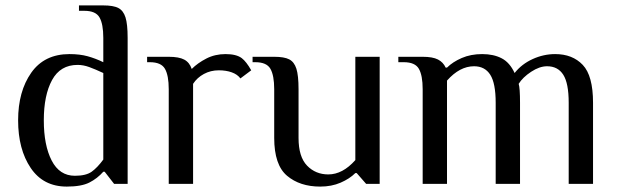

<svg xmlns="http://www.w3.org/2000/svg" viewBox="-20 -680 2281 710"><path d="M47 -235Q47 -342 95.5 -411Q144 -480 237 -480Q275 -480 304 -472Q333 -464 362 -450V-540Q362 -591 348 -615.5Q334 -640 292 -640H272V-660H362Q399 -660 417.5 -650.5Q436 -641 444 -616Q452 -591 452 -540V0H402L367 -45H362Q340 -20 310.5 -5Q281 10 227 10Q140 10 93.5 -59Q47 -128 47 -235ZM362 -90V-410Q332 -424 310 -432Q288 -440 267 -440Q203 -440 172.5 -384Q142 -328 142 -235Q142 -143 171 -86.5Q200 -30 257 -30Q298 -30 319 -45Q340 -60 362 -90Z M604 -350Q604 -401 590 -425.5Q576 -450 534 -450H524V-470H604Q642 -470 661.5 -459.5Q681 -449 689 -425Q711 -447 743 -463.5Q775 -480 814 -480Q854 -480 874 -465Q891 -452 909 -420L869 -390Q858 -405 837 -412.5Q816 -420 789 -420Q759 -420 734 -406.5Q709 -393 694 -370V-340V0H604Z M994 -170V-350Q994 -401 980 -425.5Q966 -450 924 -450H914V-470H994Q1031 -470 1049.5 -460.5Q1068 -451 1076 -426Q1084 -401 1084 -350V-170Q1084 -100 1115.5 -67.5Q1147 -35 1194 -35Q1247 -35 1294 -88V-470H1384V0H1334L1299 -40H1294Q1273 -19 1239.5 -4.5Q1206 10 1164 10Q1089 10 1041.5 -30Q994 -70 994 -170Z M1543 -350Q1543 -401 1529 -425.5Q1515 -450 1473 -450H1453V-470H1543Q1580 -470 1599.5 -460Q1619 -450 1628 -430H1633Q1654 -451 1687.5 -465.5Q1721 -480 1763 -480Q1805 -480 1835 -464.5Q1865 -449 1883 -410Q1909 -443 1949.5 -461.5Q1990 -480 2033 -480Q2097 -480 2135 -440Q2173 -400 2173 -300V0H2083V-300Q2083 -372 2063 -403.5Q2043 -435 2003 -435Q1975 -435 1944 -414.5Q1913 -394 1898 -370Q1903 -355 1903 -300V0H1813V-300Q1813 -372 1793 -403.5Q1773 -435 1733 -435Q1680 -435 1633 -382V0H1543Z"/></svg>

Font: El Messiri
Style: Regular
Weight: 400
Designer: Mohamed Gaber
Foundry: Kief Type Foundry
Version: Version 2.006